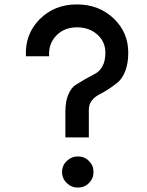

<svg xmlns="http://www.w3.org/2000/svg" viewBox="-20 -840 665 870"><path d="M276.2 -217.5V-333.8Q276.2 -380 289.4 -411.2Q302.5 -442.5 323.1 -455.6Q343.8 -468.8 366.9 -481.9Q390 -495 410.6 -505.6Q431.2 -516.2 444.4 -540Q457.5 -563.8 457.5 -601.2Q457.5 -651.2 420.6 -683.8Q383.8 -716.2 328.8 -716.2Q271.2 -716.2 235 -678.8Q198.8 -641.2 202.5 -585H97.5Q92.5 -685 159.4 -752.5Q226.2 -820 328.8 -820Q427.5 -820 494.4 -756.9Q561.2 -693.8 561.2 -601.2Q561.2 -553.8 548.1 -519.4Q535 -485 515 -468.1Q495 -451.2 471.9 -436.2Q448.8 -421.2 428.8 -411.2Q408.8 -401.2 395.6 -383.8Q382.5 -366.2 382.5 -342.5V-217.5ZM332.5 10Q303.8 10 282.5 -10.6Q261.2 -31.2 261.2 -61.2Q261.2 -90 282.5 -110.6Q303.8 -131.2 332.5 -131.2Q362.5 -131.2 383.1 -110.6Q403.8 -90 403.8 -61.2Q403.8 -31.2 383.1 -10.6Q362.5 10 332.5 10Z"/></svg>

Font: Now Alt Medium
Style: Regular
Weight: 500
Designer: Alfredo Marco Pradil
Foundry: Alfredo Marco Pradil
Version: Version 1.002;PS 001.002;hotconv 1.0.88;makeotf.lib2.5.64775